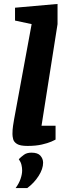

<svg xmlns="http://www.w3.org/2000/svg" viewBox="-20 -730 335 971"><path d="M119 8Q82 8 66 -2Q50 -12 46.5 -26.5Q43 -41 43 -52Q43 -75 46 -94Q49 -113 51 -125L140 -608L56 -626V-691L271 -710V-608L190 -94H261V-24Q258 -22 240 -14Q222 -6 191.5 1Q161 8 119 8ZM59 221Q76 198 84 174.5Q92 151 92 132Q92 118 88.5 103.5Q85 89 75 75Q87 63 101.5 52.5Q116 42 139 42Q171 42 184.5 57.5Q198 73 198 93Q198 124 175.5 159.5Q153 195 118 221Z"/></svg>

Font: Faustina Light ExtraBold
Style: Italic
Weight: 800
Italic angle: -8°
Version: Version 1.200